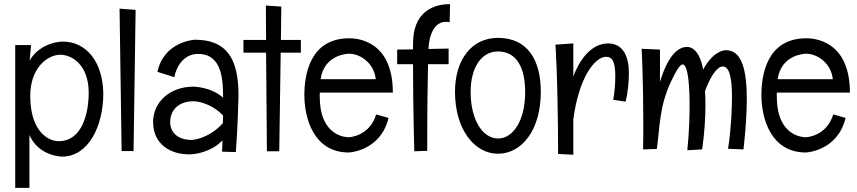

<svg xmlns="http://www.w3.org/2000/svg" viewBox="-20 -737 4166 933"><path d="M482 -284C479 -439 398 -535 284 -535C284 -535 178 -535 124 -443L131 -518H54V176H123V-81C169 24 282 24 282 24C408 24 482 -121 482 -284ZM265 -51C213 -51 127 -100 127 -271C127 -411 214 -471 273 -471C330 -471 411 -421 411 -287C411 -192 382 -51 265 -51Z M561 -695 571 -3H629L639 -689Z M1139 -274C1139 -449 1084 -544 927 -544C927 -544 777 -537 745 -388L827 -362C840 -426 881 -475 942 -475C1059 -475 1064 -351 1064 -262C1007 -315 921 -316 917 -316C801 -314 724 -238 724 -144C724 -37 807 13 898 13C905 13 911 13 918 12C918 12 1004 6 1061 -55C1061 -37 1060 -19 1059 0L1126 2C1135 -104 1139 -274 1139 -274ZM1063 -138C990 -59 911 -57 911 -57C847 -57 807 -91 807 -144C807 -196 841 -245 922 -245C922 -245 996 -245 1064 -176C1064 -164 1063 -151 1063 -138Z M1272 -710 1273 -543H1163V-481H1273L1277 -2H1337L1344 -481H1442V-543H1345L1347 -705Z M1889 -287C1889 -543 1711 -551 1678 -551C1486 -551 1459 -375 1459 -274C1459 -165 1503 4 1675 4C1675 4 1829 -2 1868 -164L1808 -181C1775 -72 1673 -70 1675 -70C1666 -70 1534 -71 1534 -266C1534 -273 1533 -280 1534 -287ZM1675 -476C1733 -476 1798 -429 1806 -352H1538C1555 -475 1675 -476 1675 -476Z M2167 -717C2081 -717 1987 -676 1987 -525V-497L1910 -496V-425H1987C1987 -343 1988 -208 1993 -2L2056 -4C2056 -212 2058 -347 2060 -425H2160V-501L2062 -499C2062 -505 2063 -509 2063 -509C2063 -509 2067 -631 2147 -631C2153 -631 2159 -630 2165 -629Z M2608 -291C2608 -446 2543 -553 2400 -553C2271 -553 2191 -446 2191 -291C2191 -110 2284 10 2400 10C2515 10 2608 -104 2608 -291ZM2532 -290C2532 -150 2473 -64 2400 -64C2326 -64 2267 -154 2267 -290C2267 -407 2318 -487 2400 -487C2491 -487 2532 -407 2532 -290Z M2935 -526C2848 -526 2792 -436 2766 -366V-526L2679 -520C2679 -520 2691 -368 2692 11L2766 15V-157C2793 -363 2872 -461 2925 -461C2956 -461 2970 -436 2970 -366C2970 -338 2968 -298 2960 -252L3020 -243C3033 -295 3036 -349 3036 -385C3036 -458 3010 -526 2935 -526Z M3593 -11C3604 -112 3609 -192 3609 -256C3609 -453 3560 -493 3506 -493C3500 -493 3446 -490 3397 -399C3384 -473 3353 -509 3318 -509C3245 -509 3203 -393 3187 -339V-496L3098 -500C3098 -500 3106 -353 3106 -147C3106 -104 3106 -58 3105 -11L3172 -13C3186 -117 3184 -217 3238 -335C3265 -393 3284 -424 3298 -424C3314 -424 3331 -376 3331 -225C3331 -172 3329 -98 3320 -7L3392 -11C3404 -94 3408 -169 3408 -231C3408 -255 3407 -276 3406 -295C3436 -376 3468 -414 3492 -414C3523 -414 3537 -363 3537 -267C3537 -215 3534 -120 3518 -14Z M4110 -287C4110 -543 3932 -551 3899 -551C3707 -551 3680 -375 3680 -274C3680 -165 3724 4 3896 4C3896 4 4050 -2 4089 -164L4029 -181C3996 -72 3894 -70 3896 -70C3887 -70 3755 -71 3755 -266C3755 -273 3754 -280 3755 -287ZM3896 -476C3954 -476 4019 -429 4027 -352H3759C3776 -475 3896 -476 3896 -476Z"/></svg>

Font: Englebert
Style: Regular
Weight: 400
Designer: Astigmatic (AOETI)
Foundry: Astigmatic (AOETI)
Version: Version 1.000